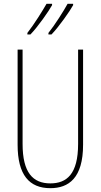

<svg xmlns="http://www.w3.org/2000/svg" viewBox="-20 -973 526 1003"><path d="M362 -946V-953H333C314 -918 267 -843 233 -801V-793H249C287 -832 346 -916 362 -946ZM252 -946V-953H223C203 -918 159 -847 123 -801V-793H139C177 -832 236 -916 252 -946ZM414 -217V-714H388V-221C388 -63 328 -15 243 -15C152 -15 98 -71 98 -221V-714H72V-217C72 -59 133 10 243 10C338 10 414 -42 414 -217Z"/></svg>

Font: Noto Sans Sinhala ExtraCondensed Thin
Style: Regular
Weight: 100
Width: 2
Designer: Jelle Bosma - Monotype Design Team
Foundry: Monotype Imaging Inc.
Version: Version 2.006